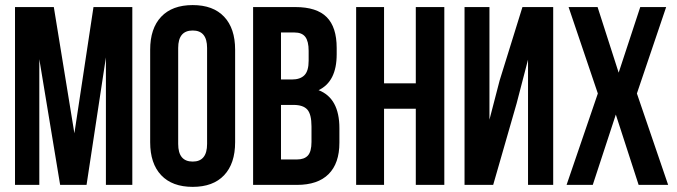

<svg xmlns="http://www.w3.org/2000/svg" viewBox="-20 -728 2665 756"><path d="M39.1 0V-700.2H191.9L272.9 -203.1L348.1 -700.2H501V0H397V-502L320.8 0H216.8L134.8 -495.1V0Z M571.3 -168V-532.2Q571.3 -616.2 614.7 -662.1Q658.2 -708 738.8 -708Q819.3 -708 862.5 -662.1Q905.8 -616.2 905.8 -532.2V-168Q905.8 -84 862.5 -38.1Q819.3 7.8 738.8 7.8Q658.2 7.8 614.7 -38.1Q571.3 -84 571.3 -168ZM681.6 -161.1Q681.6 -91.8 738.8 -91.8Q795.4 -91.8 795.4 -161.1V-539.1Q795.4 -607.9 738.8 -607.9Q681.6 -607.9 681.6 -539.1Z M976.6 0V-700.2H1142.6Q1227.1 -700.2 1266.4 -660.6Q1305.7 -621.1 1305.7 -539.1V-514.2Q1305.7 -406.7 1234.4 -373Q1316.4 -341.3 1316.4 -223.1V-166Q1316.4 -85 1273.9 -42.5Q1231.4 0 1149.4 0ZM1086.4 -100.1H1149.4Q1178.2 -100.1 1192.4 -115.7Q1206.5 -131.3 1206.5 -168.9V-230Q1206.5 -277.8 1190.2 -296.4Q1173.8 -314.9 1135.7 -314.9H1086.4ZM1086.4 -415H1129.4Q1162.1 -415 1178.7 -431.9Q1195.3 -448.7 1195.3 -488.8V-527.8Q1195.3 -565.4 1182.1 -582.8Q1168.9 -600.1 1139.6 -600.1H1086.4Z M1382.3 0V-700.2H1492.2V-399.9H1617.2V-700.2H1729.5V0H1617.2V-299.8H1492.2V0Z M1809.1 0V-700.2H1907.2V-256.8L1947.3 -411.1L2037.1 -700.2H2158.2V0H2059.1V-493.2L2014.2 -320.8L1921.9 0Z M2210.9 0 2334 -359.9 2218.8 -700.2H2333L2416 -441.9L2501 -700.2H2603L2487.8 -359.9L2610.8 0H2494.6L2404.8 -276.9L2314 0Z"/></svg>

Font: Bebas Neue Bold
Style: Regular
Weight: 700
Designer: Ryoichi Tsunekawa
Foundry: Ryoichi Tsunekawa
Version: Version 1.300